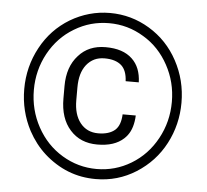

<svg xmlns="http://www.w3.org/2000/svg" viewBox="-51 -768 889 825"><g transform="rotate(5 393.0 -355.0)"><path d="M539.1 -284.2Q538.6 -270.5 536.6 -258.5Q534.7 -246.6 531.5 -235.8Q528.3 -225.1 523.7 -215.6Q519 -206.1 512.9 -198Q506.8 -189.9 499 -182.6Q479 -164.1 450.7 -154.8Q422.4 -145.5 384.8 -145.5Q311.5 -145.5 267.6 -194.8Q223.1 -244.1 223.1 -330.1V-383.8Q223.1 -466.8 268.1 -516.1Q290 -541 319.1 -553.2Q348.1 -565.4 384.8 -565.4Q422.9 -565.4 451.4 -555.9Q480 -546.4 500 -527.3Q537.6 -491.7 539.6 -427.2H482.9Q481 -473.1 457.5 -494.6Q432.1 -517.1 384.8 -517.1Q372.6 -517.1 361.6 -514.9Q350.6 -512.7 340.8 -508.1Q331.1 -503.4 322.5 -496.6Q314 -489.7 306.6 -480.5Q292.5 -462.4 285.6 -438Q278.8 -413.6 278.8 -382.3V-327.1Q278.8 -266.1 306.6 -230.5Q335.4 -193.8 384.8 -193.8Q408.2 -193.8 426.5 -199.5Q444.8 -205.1 457.5 -216.3Q469.2 -227.1 475.3 -244.1Q481.4 -261.2 482.4 -284.2ZM93.3 -356Q93.3 -270 133.3 -196.8Q173.3 -123.5 242.2 -82Q311 -40.5 391.1 -40.5Q471.2 -40.5 539.8 -82Q608.4 -123.5 648.4 -196.8Q688.5 -270 688.5 -356Q688.5 -440.9 648.9 -513.2Q629.4 -549.3 602.3 -578.1Q575.2 -606.9 540.5 -627.4Q471.7 -669.4 391.1 -669.4Q351.1 -669.4 313.7 -659.2Q276.4 -648.9 241.7 -627.9Q172.9 -586.9 132.8 -513.7Q93.3 -440.9 93.3 -356ZM51.8 -356Q51.8 -452.6 96.7 -535.6Q141.1 -618.2 220.2 -666Q259.8 -689.5 302.5 -701.4Q345.2 -713.4 391.1 -713.4Q482.9 -713.4 561.8 -665.8Q640.6 -618.2 685.1 -535.6Q730 -452.6 730 -356Q730 -308.6 719.2 -264.4Q708.5 -220.2 687 -179.2Q644 -97.2 564.5 -46.9Q485.8 2.9 391.1 2.9Q359.9 2.9 330.1 -2.4Q300.3 -7.8 272.2 -18.8Q244.1 -29.8 217.8 -46.4Q191.4 -63 169.2 -83Q147 -103 128.4 -127Q109.9 -150.9 95.2 -178.2Q51.8 -260.7 51.8 -356Z"/></g></svg>

Font: Vazir Light
Style: Light
Weight: 300
Designer: Saber Rastikerdar
Foundry: Saber Rastikerdar
Version: Version 30.0.0